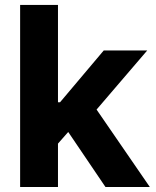

<svg xmlns="http://www.w3.org/2000/svg" viewBox="-20 -747 622 767"><path d="M60.4 0H211.6V-173.3L252.5 -219.8L401.3 0H578.5L365.8 -309.3L568.2 -545.5H394.5L219.8 -338.4H211.6V-727.3H60.4Z"/></svg>

Font: Karasuma Gothic
Style: Bold
Weight: 700
Designer: Rasmus Andersson / Ryoko Nishizuka
Foundry: Genbu
Version: Version 1.00